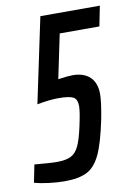

<svg xmlns="http://www.w3.org/2000/svg" viewBox="-95 -741 560 801"><g transform="rotate(-10 185.5 -340.0)"><path d="M-14 -8 1 -83Q69 -77 96 -77Q134 -77 155 -87.5Q176 -98 189 -125Q202 -152 214 -208Q227 -267 227 -290Q227 -320 210 -329Q193 -338 147 -338Q110 -338 57 -328L133 -688H385L368 -603H200L161 -416Q203 -422 222 -422Q270 -422 296 -397Q322 -372 322 -325Q322 -291 308 -219Q288 -122 265.5 -74.5Q243 -27 208.5 -9.5Q174 8 112 8Q83 8 47 3.5Q11 -1 -14 -8Z"/></g></svg>

Font: Saira Ultra Condensed SemiBold
Style: Italic
Weight: 600
Width: 1
Italic angle: -12°
Designer: Hector Gatti with collaboration of the Omnibus-Type team
Foundry: Omnibus-Type
Version: Version 1.001; ttfautohint (v1.8)